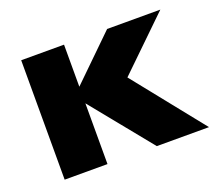

<svg xmlns="http://www.w3.org/2000/svg" viewBox="-86 -577 789 695"><g transform="rotate(-20 309.0 -230.0)"><path d="M54 -460H219V-298L385 -460H590L394 -270L610 0H409L219 -234V0H54Z"/></g></svg>

Font: Jost* Heavy
Style: Regular
Weight: 800
Version: Version 3.7